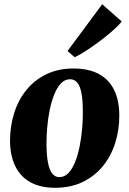

<svg xmlns="http://www.w3.org/2000/svg" viewBox="-20 -877 614 911"><path d="M328.5 -552Q400.5 -552 448.5 -526.2Q496.5 -500.5 521 -451.2Q545.5 -402 546 -331.5Q546.5 -261 526.5 -198.2Q506.5 -135.5 467.5 -88Q428.5 -40.5 371.8 -13.2Q315 14 242 14Q172 14 124.5 -12.2Q77 -38.5 52.8 -88Q28.5 -137.5 27.5 -206.5Q27.5 -278.5 47.5 -341.2Q67.5 -404 106.2 -451.2Q145 -498.5 201 -525.2Q257 -552 328.5 -552ZM312.5 -501Q287.5 -501 269 -481.2Q250.5 -461.5 237.2 -428.2Q224 -395 215.8 -354.8Q207.5 -314.5 204 -272.5Q200.5 -230.5 200.5 -193.5Q201 -138 208 -103.5Q215 -69 228.5 -52.8Q242 -36.5 261.5 -36.5Q286.5 -36.5 305.2 -56.5Q324 -76.5 337 -109.8Q350 -143 358 -183.5Q366 -224 369.8 -266.2Q373.5 -308.5 373 -346Q373 -403.5 366 -437.5Q359 -471.5 345.8 -486.2Q332.5 -501 312.5 -501ZM300.5 -635 465 -857 557.5 -775Q548 -762.5 528.5 -744Q509 -725.5 483 -704.8Q457 -684 429.5 -664.2Q402 -644.5 377 -629Q352 -613.5 334 -605.5Z"/></svg>

Font: Merriweather 60pt Black
Style: Italic
Weight: 900
Italic angle: -7.8°
Version: Version 2.101